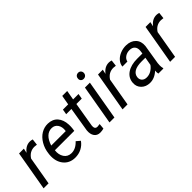

<svg xmlns="http://www.w3.org/2000/svg" viewBox="95 -1563 2415 2415"><g transform="rotate(-45 1302.0 -355.5)"><path d="M343.8 -447.8 302.2 -452.1Q217.3 -452.1 168.5 -375.5L103.5 0H15.1L106.9 -528.3L192.4 -528.8L179.2 -467.3Q235.4 -541 311.5 -539.1Q327.6 -539.1 353.5 -531.7Z M567.4 9.8Q468.8 7.8 413.1 -63Q357.4 -133.8 366.2 -244.1L368.7 -265.1Q377 -343.8 415.3 -408.7Q453.6 -473.6 508.8 -506.6Q564 -539.6 627.9 -538.1Q709.5 -536.1 755.9 -483.9Q802.2 -431.6 806.6 -342.3Q808.1 -310.5 804.7 -278.8L799.3 -238.3H454.1Q445.3 -166.5 477.8 -116.2Q510.3 -65.9 574.7 -64Q652.8 -62 719.2 -134.3L770 -91.3Q736.8 -43.5 684.3 -16.4Q631.8 10.7 567.4 9.8ZM623.5 -464.4Q568.8 -465.8 528.1 -427.2Q487.3 -388.7 463.4 -312.5L720.2 -312L722.2 -319.8Q730 -381.3 702.4 -422.1Q674.8 -462.9 623.5 -464.4Z M1090.8 -656.2 1068.4 -528.3H1164.6L1152.3 -458.5H1056.6L1001.5 -129.9Q1000 -117.2 1001 -106.4Q1004.4 -68.4 1042.5 -68.4Q1058.6 -68.4 1085.4 -73.2L1078.6 0.5Q1046.9 9.3 1014.2 9.3Q961.4 8.3 935.1 -29.5Q908.7 -67.4 914.6 -131.3L968.3 -458.5H875L887.2 -528.3H980.5L1002.9 -656.2Z M1274.9 0H1187L1278.8 -528.3H1366.7ZM1347.7 -721.2Q1370.1 -722.2 1385 -707.8Q1399.9 -693.4 1399.9 -669.9Q1399.4 -647 1385 -632.3Q1370.6 -617.7 1347.7 -616.7Q1324.7 -615.7 1310.1 -629.9Q1295.4 -644 1295.9 -667Q1296.4 -689.9 1310.5 -705.1Q1324.7 -720.2 1347.7 -721.2Z M1748 -447.8 1706.5 -452.1Q1621.6 -452.1 1572.8 -375.5L1507.8 0H1419.4L1511.2 -528.3L1596.7 -528.8L1583.5 -467.3Q1639.6 -541 1715.8 -539.1Q1731.9 -539.1 1757.8 -531.7Z M2056.2 0Q2052.7 -14.2 2052.7 -27.8L2054.2 -55.7Q1981.4 11.7 1899.9 9.8Q1830.1 8.8 1786.4 -34.4Q1742.7 -77.6 1746.6 -142.6Q1751.5 -226.6 1820.1 -273.7Q1888.7 -320.8 2000.5 -320.8L2092.8 -320.3L2098.6 -362.3Q2103.5 -409.7 2080.3 -437.3Q2057.1 -464.8 2010.7 -465.8Q1965.3 -466.8 1930.4 -443.6Q1895.5 -420.4 1887.7 -382.3L1798.8 -381.8Q1803.2 -428.2 1835 -464.1Q1866.7 -500 1916.5 -519.8Q1966.3 -539.6 2019.5 -538.6Q2102.1 -536.6 2147.9 -488.5Q2193.8 -440.4 2186.5 -360.8L2143.6 -99.1L2141.1 -61.5Q2140.1 -34.7 2147 -8.3L2146 0ZM1917.5 -68.4Q1960 -67.4 1997.8 -88.6Q2035.6 -109.9 2063 -147.5L2082 -256.3L2015.1 -256.8Q1931.6 -256.8 1887.2 -230.5Q1842.8 -204.1 1836.9 -155.8Q1832.5 -118.7 1854.2 -94Q1876 -69.3 1917.5 -68.4Z M2594.2 -447.8 2552.7 -452.1Q2467.8 -452.1 2418.9 -375.5L2354 0H2265.6L2357.4 -528.3L2442.9 -528.8L2429.7 -467.3Q2485.8 -541 2562 -539.1Q2578.1 -539.1 2604 -531.7Z"/></g></svg>

Font: TypoPRO Roboto
Style: Italic
Weight: 400
Italic angle: -12°
Designer: Google
Version: Version 2.136; 2016